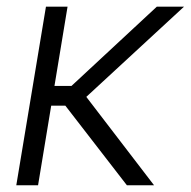

<svg xmlns="http://www.w3.org/2000/svg" viewBox="-20 -549 565 569"><path d="M180.2 -529.3 92.8 0H28.3L116.2 -529.3ZM525.4 -529.3 207.5 -235.8H104.5L114.3 -294.4H191.9L444.8 -529.3ZM356 0 169.9 -240.7 215.3 -288.6 436.5 0Z"/></svg>

Font: Inter 24pt Light
Style: Italic
Weight: 300
Italic angle: -9.3988°
Designer: Rasmus Andersson
Foundry: rsms
Version: Version 4.001;git-66647c0bb